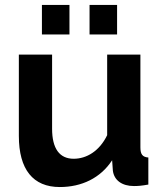

<svg xmlns="http://www.w3.org/2000/svg" viewBox="-20 -744 658 774"><path d="M149 -605H260V-724H149ZM341 -605H452V-724H341ZM56 -196C56 -61 113 10 221 10C309 10 385 -26 432 -98L435 -56C440 -17 472 6 520 6C535 6 551 5 578 0V-109C555 -111 546 -121 546 -150V-524H412V-199C381 -135 329 -104 277 -104C220 -104 190 -145 190 -225V-524H56Z"/></svg>

Font: FIGSv2-sans-serif
Style: Bold
Weight: 700
Designer: Matt McInerney, Pablo Impallari, Rodrigo Fuenzalida,Mirko Velimirovic
Foundry: Matt McInerney, Pablo Impallari, Rodrigo Fuenzalida
Version: Version 4.021;hotconv 1.0.109;makeotfexe 2.5.65596